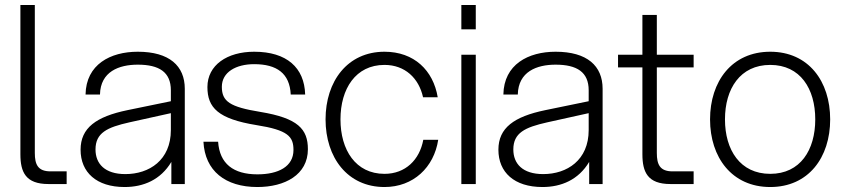

<svg xmlns="http://www.w3.org/2000/svg" viewBox="-20 -740 3398 772"><path d="M62 -720V-120C62 -48 83 0 175 0H248V-51H183C132 -51 120 -79 120 -125V-720Z M669 0H723V-383C723 -475 661 -532 534 -532C424 -532 326 -481 324 -360H382C384 -452 458 -480 534 -480C620 -480 667 -450 667 -377V-333L492 -297C367 -271 304 -226 304 -138C304 -47 368 12 481 12C557 12 626 -17 669 -89ZM364 -139C364 -206 411 -228 500 -248L667 -285V-217C667 -96 580 -40 484 -40C401 -40 364 -82 364 -139Z M1015 12C1125 12 1218 -37 1218 -140C1218 -221 1178 -265 1027 -290C904 -310 872 -332 872 -391C872 -450 929 -482 1002 -482C1093 -482 1145 -445 1149 -360H1207C1204 -468 1133 -532 1002 -532C893 -532 814 -478 814 -390C814 -307 857 -262 1011 -237C1138 -217 1160 -191 1160 -137C1160 -70 1099 -39 1015 -39C918 -39 863 -82 857 -170H798C804 -53 886 12 1015 12Z M1526 12C1642 12 1725 -67 1742 -178H1682C1667 -97 1610 -41 1526 -41C1410 -41 1349 -137 1349 -260C1349 -383 1410 -479 1526 -479C1608 -479 1664 -426 1681 -349H1740C1722 -457 1645 -532 1526 -532C1377 -532 1289 -413 1289 -260C1289 -107 1377 12 1526 12Z M1835 0H1893V-520H1835ZM1835 -622H1893V-720H1835Z M2349 0H2403V-383C2403 -475 2341 -532 2214 -532C2104 -532 2006 -481 2004 -360H2062C2064 -452 2138 -480 2214 -480C2300 -480 2347 -450 2347 -377V-333L2172 -297C2047 -271 1984 -226 1984 -138C1984 -47 2048 12 2161 12C2237 12 2306 -17 2349 -89ZM2044 -139C2044 -206 2091 -228 2180 -248L2347 -285V-217C2347 -96 2260 -40 2164 -40C2081 -40 2044 -82 2044 -139Z M2563 -680V-520H2465V-469H2563V-120C2563 -48 2584 0 2676 0H2769V-51H2684C2633 -51 2621 -79 2621 -125V-469H2769V-520H2621V-680Z M3077 12C3231 12 3318 -107 3318 -260C3318 -413 3231 -532 3077 -532C2923 -532 2835 -413 2835 -260C2835 -107 2923 12 3077 12ZM2895 -260C2895 -383 2956 -479 3077 -479C3198 -479 3258 -383 3258 -260C3258 -137 3198 -41 3077 -41C2956 -41 2895 -137 2895 -260Z"/></svg>

Font: Aspekta 250
Style: Regular
Weight: 250
Designer: Ivo Dolenc
Version: Version 2.000